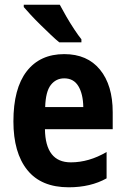

<svg xmlns="http://www.w3.org/2000/svg" viewBox="-20 -786 533 816"><path d="M253 -556Q351 -556 405 -490Q459 -424 459 -309V-237H171Q173 -96 281 -96Q358 -96 433 -140V-28Q365 10 272 10Q155 10 96 -63.5Q37 -137 37 -270Q37 -410 93.5 -483Q150 -556 253 -556ZM253 -453Q218 -453 196 -425Q174 -397 172 -331H334Q333 -387 313 -420Q293 -453 253 -453ZM234 -766Q245 -745 261.5 -716.5Q278 -688 295.5 -661.5Q313 -635 326 -619V-606H232Q217 -618 196 -638Q175 -658 152.5 -680Q130 -702 111 -722.5Q92 -743 81 -756V-766Z"/></svg>

Font: Noto Sans Sinhala UI Condensed
Style: Bold
Weight: 700
Width: 3
Designer: Jelle Bosma - Monotype Design Team
Foundry: Monotype Imaging Inc.
Version: Version 2.006; ttfautohint (v1.8.4.7-5d5b)